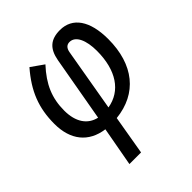

<svg xmlns="http://www.w3.org/2000/svg" viewBox="-208 -652 1003 1003"><g transform="rotate(-45 293.0 -151.0)"><path d="M251 224.6 288.1 7.8C452.6 -9.3 548.8 -126.5 548.8 -315.4C548.8 -450.7 495.6 -527.3 403.3 -527.3C334 -527.3 297.9 -495.6 284.7 -423.8L220.7 -62.5C157.2 -76.7 121.6 -130.4 121.6 -213.4C121.6 -305.7 151.9 -377 223.1 -454.1L153.8 -502.9C70.8 -407.2 36.1 -317.9 36.1 -200.7C36.1 -82.5 95.7 -7.3 204.6 7.3L165 224.6ZM296.9 -62 356.9 -409.2C361.3 -435.5 374.5 -447.8 394.5 -447.8C439.5 -447.8 463.4 -390.6 463.4 -314C463.4 -170.4 401.9 -79.6 296.9 -62Z"/></g></svg>

Font: Cascadia Code SemiLight
Style: Italic
Weight: 350
Italic angle: -10°
Monospace: yes
Designer: Aaron Bell
Foundry: Saja Typeworks
Version: Version 2404.023